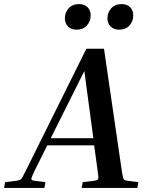

<svg xmlns="http://www.w3.org/2000/svg" viewBox="-70 -918 729 938"><path d="M152 -28 147 0H-50L-45 -28L11 -35Q22 -37 28 -39.5Q34 -42 39.5 -52Q45 -62 56 -84L352 -680H438L525 -84Q530 -50 534 -43.5Q538 -37 552 -35L606 -28L601 0H329L334 -28L390 -35Q407 -37 409.5 -43.5Q412 -50 407 -84L390 -208H161L99 -84Q83 -50 83 -43.5Q83 -37 98 -35ZM178 -243H386L342 -571ZM304 -773Q278 -773 262.5 -788.5Q247 -804 247 -829Q247 -857 265.5 -877.5Q284 -898 316 -898Q342 -898 357.5 -883Q373 -868 373 -842Q373 -814 354.5 -793.5Q336 -773 304 -773ZM512 -773Q486 -773 470.5 -788.5Q455 -804 455 -829Q455 -857 473.5 -877.5Q492 -898 524 -898Q550 -898 565.5 -883Q581 -868 581 -842Q581 -814 562.5 -793.5Q544 -773 512 -773Z"/></svg>

Font: Inria Serif
Style: Bold Italic
Weight: 700
Italic angle: -10°
Designer: Black Foundry Team
Foundry: Black Foundry
Version: Version 1.000; ttfautohint (v1.8.3)